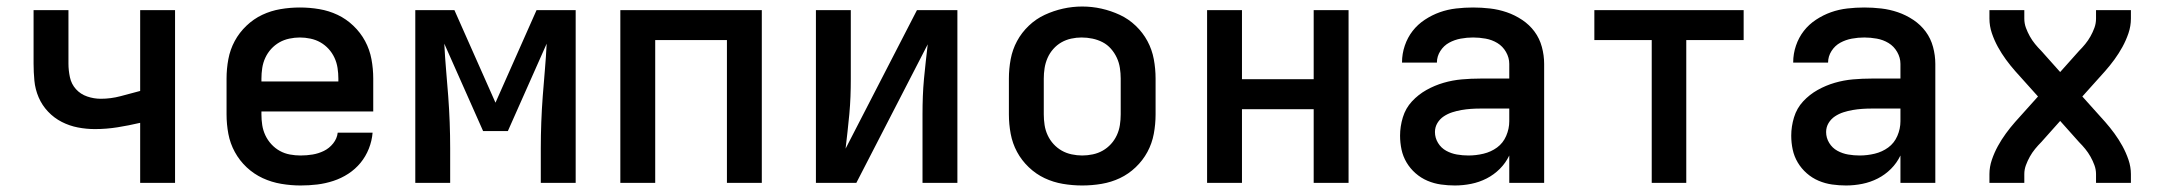

<svg xmlns="http://www.w3.org/2000/svg" viewBox="-20 -561 6640 589"><path d="M410 0V-184Q410 -184 410 -184Q410 -184 409 -184Q375 -176 340.5 -170.5Q306 -165 271 -165Q245 -165 219 -170Q193 -175 169.5 -187Q146 -199 127.5 -218.5Q109 -238 98.5 -262.5Q88 -287 85.5 -313.5Q83 -340 83 -366V-530H190V-366Q190 -345 194.5 -324Q199 -303 213 -287.5Q227 -272 247.5 -265Q268 -258 289 -258Q320 -258 350 -266Q380 -274 410 -282V-530H517V0Z M902 8Q873 8 843 3Q813 -2 786 -14.5Q759 -27 737 -47.5Q715 -68 700.5 -94.5Q686 -121 680.5 -150.5Q675 -180 675 -210V-320Q675 -350 680.5 -379.5Q686 -409 700 -435Q714 -461 736 -482Q758 -503 784.5 -515.5Q811 -528 840.5 -533Q870 -538 900 -538Q930 -538 959.5 -533Q989 -528 1015.5 -515.5Q1042 -503 1064 -482Q1086 -461 1100 -435Q1114 -409 1119.5 -379.5Q1125 -350 1125 -320V-219H782V-210Q782 -193 784.5 -177Q787 -161 794 -146Q801 -131 812.5 -118.5Q824 -106 838.5 -98Q853 -90 869.5 -87Q886 -84 902 -84Q921 -84 939 -87Q957 -90 973.5 -98Q990 -106 1002 -121Q1014 -136 1016 -154H1123Q1121 -129 1111.5 -105Q1102 -81 1086 -61.5Q1070 -42 1048.5 -28Q1027 -14 1002.5 -6Q978 2 953 5Q928 8 902 8ZM1018 -311V-320Q1018 -336 1015.5 -352.5Q1013 -369 1006 -384Q999 -399 988 -411Q977 -423 963 -431Q949 -439 932.5 -442.5Q916 -446 900 -446Q884 -446 867.5 -442.5Q851 -439 837 -431Q823 -423 812 -411Q801 -399 794 -384Q787 -369 784.5 -352.5Q782 -336 782 -320V-311Z M1254 0V-530H1374L1500 -246L1626 -530H1746V0H1639V-106Q1639 -146 1640.5 -186Q1642 -226 1645 -266Q1648 -306 1651.5 -346Q1655 -386 1657 -427L1538 -159H1462L1343 -427Q1345 -386 1348.5 -346Q1352 -306 1355 -266Q1358 -226 1359.5 -186Q1361 -146 1361 -106V0Z M1883 0V-530H2317V0H2210V-438H1990V0Z M2483 0V-530H2590V-318Q2590 -291 2589 -264.5Q2588 -238 2585.5 -211Q2583 -184 2580 -157.5Q2577 -131 2574 -105L2793 -530H2917V0H2810V-212Q2810 -239 2811 -265.5Q2812 -292 2814.5 -319Q2817 -346 2820 -372.5Q2823 -399 2826 -425L2607 0Z M3300 8Q3270 8 3240.5 3Q3211 -2 3184.5 -14.5Q3158 -27 3136 -48Q3114 -69 3100 -95Q3086 -121 3080.5 -150.5Q3075 -180 3075 -210V-320Q3075 -350 3080.5 -379.5Q3086 -409 3100 -435Q3114 -461 3136 -482Q3158 -503 3185 -515.5Q3212 -528 3241 -534.5Q3270 -541 3300 -541Q3330 -541 3359 -534.5Q3388 -528 3415 -515.5Q3442 -503 3464 -482Q3486 -461 3500 -435Q3514 -409 3519.5 -379.5Q3525 -350 3525 -320V-210Q3525 -180 3519.5 -150.5Q3514 -121 3500 -95Q3486 -69 3464 -48Q3442 -27 3415.5 -14.5Q3389 -2 3359.5 3Q3330 8 3300 8ZM3300 -84Q3316 -84 3332.5 -87.5Q3349 -91 3363 -99Q3377 -107 3388 -119Q3399 -131 3406 -146Q3413 -161 3415.5 -177.5Q3418 -194 3418 -210V-320Q3418 -336 3415.5 -352.5Q3413 -369 3406 -384Q3399 -399 3388 -411.5Q3377 -424 3362.5 -431.5Q3348 -439 3331.5 -442.5Q3315 -446 3298 -446Q3282 -446 3266 -442.5Q3250 -439 3236 -431Q3222 -423 3211 -410.5Q3200 -398 3193.5 -383Q3187 -368 3184.5 -352Q3182 -336 3182 -320V-210Q3182 -194 3184.5 -177.5Q3187 -161 3194 -146Q3201 -131 3212 -119Q3223 -107 3237 -99Q3251 -91 3267.5 -87.5Q3284 -84 3300 -84Z M3683 0V-530H3790V-318H4010V-530H4117V0H4010V-226H3790V0Z M4443 8Q4422 8 4400.5 5Q4379 2 4359 -6.5Q4339 -15 4322.5 -29.5Q4306 -44 4295 -62.5Q4284 -81 4279.5 -102Q4275 -123 4275 -145Q4275 -173 4283.5 -201Q4292 -229 4311.5 -250Q4331 -271 4356 -285Q4381 -299 4408.5 -307Q4436 -315 4464.5 -317.5Q4493 -320 4522 -320H4610V-365Q4610 -384 4600 -401.5Q4590 -419 4573.5 -429Q4557 -439 4537.5 -442.5Q4518 -446 4499 -446Q4480 -446 4461 -442.5Q4442 -439 4425.5 -430Q4409 -421 4398.5 -404.5Q4388 -388 4388 -369Q4388 -369 4388 -369Q4388 -369 4388 -369Q4388 -369 4388 -369Q4388 -369 4388 -369H4281Q4281 -369 4281 -369.5Q4281 -370 4281 -370Q4281 -396 4289.5 -421Q4298 -446 4313.5 -466Q4329 -486 4351 -500.5Q4373 -515 4397 -523.5Q4421 -532 4447 -535Q4473 -538 4499 -538Q4525 -538 4551 -535Q4577 -532 4602 -523.5Q4627 -515 4649.5 -500Q4672 -485 4687.5 -464Q4703 -443 4710 -417Q4717 -391 4717 -365V0H4610V-84Q4599 -61 4581 -43Q4563 -25 4540.5 -13.5Q4518 -2 4493 3Q4468 8 4443 8ZM4485 -84Q4508 -84 4531 -89.5Q4554 -95 4572.5 -108.5Q4591 -122 4600.5 -144Q4610 -166 4610 -189V-228H4522Q4507 -228 4492.5 -227Q4478 -226 4463.5 -223.5Q4449 -221 4435 -216.5Q4421 -212 4409 -204Q4397 -196 4389.5 -183.5Q4382 -171 4382 -156Q4382 -138 4391.5 -122.5Q4401 -107 4416.5 -98.5Q4432 -90 4449.5 -87Q4467 -84 4485 -84Z M5047 0V-438H4871V-530H5329V-438H5153V0Z M5643 8Q5622 8 5600.5 5Q5579 2 5559 -6.5Q5539 -15 5522.5 -29.5Q5506 -44 5495 -62.5Q5484 -81 5479.5 -102Q5475 -123 5475 -145Q5475 -173 5483.5 -201Q5492 -229 5511.5 -250Q5531 -271 5556 -285Q5581 -299 5608.5 -307Q5636 -315 5664.5 -317.5Q5693 -320 5722 -320H5810V-365Q5810 -384 5800 -401.5Q5790 -419 5773.5 -429Q5757 -439 5737.5 -442.5Q5718 -446 5699 -446Q5680 -446 5661 -442.5Q5642 -439 5625.5 -430Q5609 -421 5598.5 -404.5Q5588 -388 5588 -369Q5588 -369 5588 -369Q5588 -369 5588 -369Q5588 -369 5588 -369Q5588 -369 5588 -369H5481Q5481 -369 5481 -369.5Q5481 -370 5481 -370Q5481 -396 5489.5 -421Q5498 -446 5513.5 -466Q5529 -486 5551 -500.5Q5573 -515 5597 -523.5Q5621 -532 5647 -535Q5673 -538 5699 -538Q5725 -538 5751 -535Q5777 -532 5802 -523.5Q5827 -515 5849.5 -500Q5872 -485 5887.5 -464Q5903 -443 5910 -417Q5917 -391 5917 -365V0H5810V-84Q5799 -61 5781 -43Q5763 -25 5740.5 -13.5Q5718 -2 5693 3Q5668 8 5643 8ZM5685 -84Q5708 -84 5731 -89.5Q5754 -95 5772.5 -108.5Q5791 -122 5800.5 -144Q5810 -166 5810 -189V-228H5722Q5707 -228 5692.5 -227Q5678 -226 5663.5 -223.5Q5649 -221 5635 -216.5Q5621 -212 5609 -204Q5597 -196 5589.5 -183.5Q5582 -171 5582 -156Q5582 -138 5591.5 -122.5Q5601 -107 5616.5 -98.5Q5632 -90 5649.5 -87Q5667 -84 5685 -84Z M6083 0V-27Q6083 -49 6090.5 -71Q6098 -93 6109 -113Q6120 -133 6133.5 -151.5Q6147 -170 6162 -187L6232 -265L6162 -343Q6147 -360 6133.5 -378.5Q6120 -397 6109 -417Q6098 -437 6090.5 -459Q6083 -481 6083 -504V-530H6190V-504Q6190 -489 6195 -475.5Q6200 -462 6207 -449.5Q6214 -437 6223 -426Q6232 -415 6242 -405L6300 -340L6358 -405Q6368 -415 6377 -426Q6386 -437 6393 -449.5Q6400 -462 6405 -475.5Q6410 -489 6410 -504V-530H6517V-504Q6517 -481 6509.5 -459Q6502 -437 6491 -417Q6480 -397 6466.5 -378.5Q6453 -360 6438 -343L6368 -265L6438 -187Q6453 -170 6466.5 -151.5Q6480 -133 6491 -113Q6502 -93 6509.5 -71Q6517 -49 6517 -27V0H6410V-27Q6410 -41 6405 -54.5Q6400 -68 6393 -80.5Q6386 -93 6377 -104Q6368 -115 6358 -125L6300 -190L6242 -125Q6232 -115 6223 -104Q6214 -93 6207 -80.5Q6200 -68 6195 -54.5Q6190 -41 6190 -27V0Z"/></svg>

Font: Iosevka Curly SmBdEx
Style: Regular
Weight: 600
Width: 7
Monospace: yes
Designer: Belleve Invis
Foundry: Belleve Invis
Version: Version 11.1.0; ttfautohint (v1.8.3)